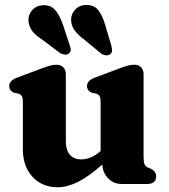

<svg xmlns="http://www.w3.org/2000/svg" viewBox="-20 -756 693 789"><path d="M74 -142V-337Q74 -354.5 69.2 -361.5Q64.5 -368.5 55.5 -371.5L38.5 -374.5Q18 -383 18 -402.5Q18 -424.5 49 -436.5L147.5 -473.5Q170.5 -482 184.5 -486Q198.5 -490 212 -490Q230.5 -490 240.5 -479Q250.5 -468 250.5 -451V-176.5Q250.5 -139 267.2 -120Q284 -101 313.5 -101Q332.5 -101 353 -109.2Q373.5 -117.5 393.5 -135.5V-337Q393.5 -354.5 388.8 -361.5Q384 -368.5 375 -371.5L358.5 -374.5Q337.5 -383 337.5 -402.5Q337.5 -424.5 368.5 -436.5L467 -473.5Q489.5 -482 503.8 -486Q518 -490 532.5 -490Q550.5 -490 560.2 -479Q570 -468 570 -451V-109.5Q570 -89 574.2 -80.5Q578.5 -72 586.5 -68L599.5 -63Q621.5 -52 621.5 -31Q621.5 0 584.5 0H479Q447.5 0 424.8 -22.8Q402 -45.5 400.5 -80Q343.5 -29.5 299.5 -8Q255.5 13.5 217 13.5Q153 13.5 113.5 -29.5Q74 -72.5 74 -142ZM412.5 -653 437.5 -568Q440.5 -556.5 440.5 -547.8Q440.5 -539 432.5 -533Q425.5 -527.5 414.8 -528.8Q404 -530 395 -536.5L327 -592.5Q299.5 -613 286.2 -631.8Q273 -650.5 272 -675Q272 -698.5 289.2 -717Q306.5 -735.5 335 -735.5Q367.5 -736 384.8 -713Q402 -690 412.5 -653ZM238 -656.5 266 -571.5Q270 -561 270.8 -552.2Q271.5 -543.5 263.5 -537Q257 -530.5 246.5 -531.5Q236 -532.5 226.5 -538L156 -591.5Q127 -610 113 -628Q99 -646 97 -670.5Q95 -693.5 111.2 -713Q127.5 -732.5 156 -734.5Q188 -736.5 206.8 -714.5Q225.5 -692.5 238 -656.5Z"/></svg>

Font: Fraunces 9pt S050
Style: Bold
Weight: 700
Version: Version 1.000; ttfautohint (v1.8.3)